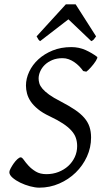

<svg xmlns="http://www.w3.org/2000/svg" viewBox="-20 -846 479 881"><path d="M425.8 -585Q427.7 -583.5 425.8 -578.4Q423.8 -573.2 419.7 -566.4Q415.5 -559.6 409.4 -551.8Q403.3 -543.9 397 -536.9Q390.6 -529.8 385 -524.4Q379.4 -519 376 -517.1L361.8 -520Q353.5 -531.7 343.3 -542.2Q333 -552.7 320.8 -561Q308.6 -569.3 295.2 -574.2Q281.7 -579.1 267.1 -579.1Q240.7 -579.1 220.2 -570.6Q199.7 -562 185.8 -548.6Q171.9 -535.2 164.6 -518.6Q157.2 -502 157.2 -485.8Q157.2 -475.1 160.6 -463.4Q164.1 -451.7 174.8 -439Q185.5 -426.3 205.3 -411.9Q225.1 -397.5 257.8 -380.9Q296.4 -360.8 323.2 -342.8Q350.1 -324.7 366.7 -305.4Q383.3 -286.1 390.6 -264.2Q397.9 -242.2 397.9 -214.8Q397.9 -168.9 378.9 -127.4Q359.9 -85.9 327.4 -54.2Q294.9 -22.5 251.7 -3.7Q208.5 15.1 160.2 15.1Q141.6 15.1 117.9 8.8Q94.2 2.4 73 -7.8Q51.8 -18.1 37.4 -30.8Q22.9 -43.5 22.9 -56.2Q22.9 -62 28.8 -73.2Q34.7 -84.5 42.7 -95.9Q50.8 -107.4 59.8 -115.7Q68.8 -124 75.2 -124Q81.1 -124 89.4 -112.1Q97.7 -100.1 111.1 -85.4Q124.5 -70.8 144.3 -58.8Q164.1 -46.9 192.9 -46.9Q222.7 -46.9 248.3 -56.9Q273.9 -66.9 293 -84.2Q312 -101.6 323 -125Q334 -148.4 334 -175.8Q334 -195.8 328.1 -213.1Q322.3 -230.5 307.6 -246.8Q293 -263.2 268.6 -279.3Q244.1 -295.4 207 -313Q174.8 -328.1 153.8 -345.5Q132.8 -362.8 120.8 -380.6Q108.9 -398.4 104 -417Q99.1 -435.5 99.1 -453.1Q99.1 -485.4 114 -517.1Q128.9 -548.8 156 -573.7Q183.1 -598.6 221.4 -614.3Q259.8 -629.9 307.1 -629.9Q342.3 -629.9 372.3 -616.5Q402.3 -603 425.8 -585ZM420.9 -679.2Q414.1 -669.4 410.4 -665Q406.7 -660.6 398.9 -657.2L293.9 -757.3L164.1 -657.2Q159.7 -660.2 156.2 -664.8Q152.8 -669.4 147.9 -679.2L282.2 -826.2H327.1Z"/></svg>

Font: Gentium Plus
Style: Italic
Weight: 400
Italic angle: -8°
Designer: J. Victor Gaultney, Annie Olsen, Iska Routamaa
Foundry: SIL International
Version: Version 1.510